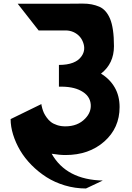

<svg xmlns="http://www.w3.org/2000/svg" viewBox="-20 -861 747 1085"><path d="M40 -188 213.9 -272.9Q213.9 -270.5 214.6 -265.9Q215.3 -261.2 219 -248Q222.7 -234.9 228 -223.1Q233.4 -211.4 243.9 -196.8Q254.4 -182.1 267.8 -171.6Q281.2 -161.1 302.5 -154.1Q323.7 -147 349.1 -147Q419.4 -147 461.4 -190.9Q496.6 -227.1 492.7 -272Q488.3 -320.8 438 -347.7Q390.6 -373.5 313 -371.1V-494.1Q407.7 -494.1 441.4 -543.9Q465.8 -579.6 449.2 -622.6Q434.6 -661.1 396.5 -679.2Q375 -689 351.1 -689H198.2L80.1 -839.8H353Q366.7 -839.8 393.1 -840.3Q422.4 -840.3 448.7 -840.6Q475.1 -840.8 498.3 -836.2Q521.5 -831.5 541 -823.2Q560.5 -814.9 575.9 -797.6Q591.3 -780.3 602.1 -754.6Q612.8 -729 618.4 -690.2Q624 -651.4 624 -600.1Q624 -502 550.8 -444.8Q600.6 -414.6 628.2 -366.9Q655.8 -319.3 655.8 -255.9Q655.8 -137.7 569.3 -61.3Q482.9 15.1 350.1 15.1Q316.9 15.1 272 7.8Q355 154.8 561 159.2L465.8 204.1Q404.3 204.1 346.4 186.8Q288.6 169.4 242.7 140.1Q196.8 110.8 158.2 71.8Q119.6 32.7 94 -10.7Q68.4 -54.2 54.2 -99.9Q40 -145.5 40 -188Z"/></svg>

Font: Hussar Preview
Style: Bold
Weight: 700
Foundry: Cannot Into Space Fonts, PlusOne Fonts
Version: Version 2.29RC2 "Millennial"